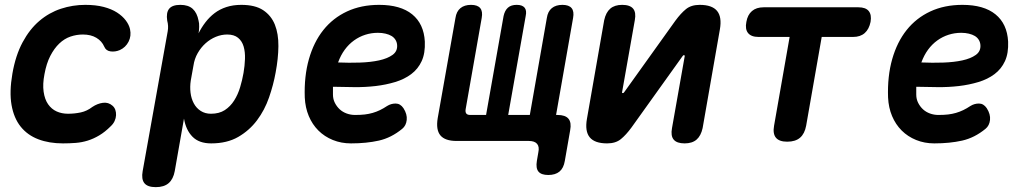

<svg xmlns="http://www.w3.org/2000/svg" viewBox="-20 -580 4240 790"><path d="M31 -277Q44 -352 73 -406Q102 -460 142 -494Q182 -528 230.5 -544Q279 -560 331 -560Q374 -560 406.5 -551.5Q439 -543 461.5 -528.5Q484 -514 497.5 -496Q511 -478 515 -460Q521 -432 509 -408.5Q497 -385 473 -374Q454 -366 435 -368.5Q416 -371 409 -388Q399 -411 376.5 -424.5Q354 -438 321 -438Q295 -438 270 -429.5Q245 -421 224 -401Q203 -381 187 -350Q171 -319 163 -275Q155 -234 159.5 -202.5Q164 -171 178 -151Q192 -131 213 -121.5Q234 -112 260 -112Q287 -112 312.5 -117.5Q338 -123 360 -140Q381 -154 403.5 -157Q426 -160 443 -145Q451 -138 454.5 -128Q458 -118 457.5 -106Q457 -94 451.5 -82Q446 -70 435 -60Q412 -37 388.5 -23Q365 -9 341 -1.5Q317 6 291.5 8Q266 10 239 10Q182 10 137.5 -7Q93 -24 65 -59Q37 -94 27.5 -148Q18 -202 31 -277Z M797 -443Q809 -467 825.5 -488.5Q842 -510 863 -526Q884 -542 911.5 -551Q939 -560 973 -560Q1030 -560 1063 -538Q1096 -516 1111 -478.5Q1126 -441 1125.5 -390Q1125 -339 1114 -281Q1105 -231 1087 -179Q1069 -127 1037.5 -85Q1006 -43 960 -16.5Q914 10 849 10Q799 10 772 -17.5Q745 -45 737 -92L699 124Q693 157 674 173.5Q655 190 621 190Q587 190 574 173.5Q561 157 567 124L670 -451Q672 -462 671.5 -473Q671 -484 668 -495Q663 -528 676 -544Q689 -560 722 -560Q755 -560 773 -543.5Q791 -527 797 -495Q800 -485 799.5 -469Q799 -453 797 -443ZM915 -438Q891 -438 868 -428.5Q845 -419 826 -402Q807 -385 793.5 -361.5Q780 -338 776 -310L765 -249Q761 -223 764 -198.5Q767 -174 777.5 -154.5Q788 -135 806 -123.5Q824 -112 848 -112Q882 -112 905 -127Q928 -142 943.5 -166.5Q959 -191 968 -221Q977 -251 982 -280Q987 -309 988 -337.5Q989 -366 982.5 -388.5Q976 -411 959.5 -424.5Q943 -438 915 -438Z M1640 -135Q1656 -110 1653.5 -86.5Q1651 -63 1635 -50Q1590 -13 1539 -1.5Q1488 10 1424 10Q1384 10 1349.5 -4Q1315 -18 1290 -43Q1265 -68 1250.5 -102.5Q1236 -137 1234 -179Q1231 -266 1251 -336.5Q1271 -407 1310.5 -456.5Q1350 -506 1408 -533Q1466 -560 1540 -560Q1628 -560 1676 -521Q1724 -482 1728 -409Q1730 -361 1715 -328.5Q1700 -296 1672 -275Q1644 -254 1606 -242.5Q1568 -231 1525.5 -226Q1483 -221 1437.5 -221.5Q1392 -222 1350 -223V-191Q1350 -172 1358 -156.5Q1366 -141 1378 -130Q1390 -119 1406.5 -113Q1423 -107 1441 -107Q1464 -107 1481 -109Q1498 -111 1513.5 -115.5Q1529 -120 1543.5 -127Q1558 -134 1573 -144Q1589 -154 1608 -154Q1627 -154 1640 -135ZM1371 -323Q1416 -321 1460.5 -322.5Q1505 -324 1539.5 -331.5Q1574 -339 1595 -354Q1616 -369 1614 -395Q1613 -407 1607 -416.5Q1601 -426 1591 -432Q1581 -438 1566.5 -441.5Q1552 -445 1535 -445Q1508 -445 1483 -437Q1458 -429 1436.5 -413.5Q1415 -398 1398.5 -375.5Q1382 -353 1371 -323Z M2236 140Q2207 140 2195.5 126Q2184 112 2189 82L2195 47Q2200 24 2190 12Q2180 0 2156 0H1859Q1811 0 1792 -23Q1773 -46 1781 -94L1854 -506Q1858 -533 1874.5 -546.5Q1891 -560 1918 -560Q1945 -560 1956 -546.5Q1967 -533 1962 -506L1896 -131Q1894 -119 1898.5 -113Q1903 -107 1915 -107H1980L2052 -514Q2057 -537 2070 -548.5Q2083 -560 2106 -560Q2129 -560 2138.5 -548.5Q2148 -537 2143 -514L2071 -107H2160L2230 -506Q2234 -533 2250.5 -546.5Q2267 -560 2294 -560Q2321 -560 2332 -546.5Q2343 -533 2338 -506L2268 -107H2274Q2306 -107 2319 -91.5Q2332 -76 2326 -44L2304 82Q2299 112 2282 126Q2265 140 2236 140Z M2395 -91 2466 -497Q2473 -529 2491 -544.5Q2509 -560 2540 -560Q2572 -560 2585 -544.5Q2598 -529 2592 -497L2540 -203Q2539 -200 2539.5 -198.5Q2540 -197 2543 -197Q2545 -197 2546.5 -198.5Q2548 -200 2550 -203L2759 -495Q2781 -525 2802.5 -542.5Q2824 -560 2859 -560Q2910 -560 2930.5 -535Q2951 -510 2942 -459L2871 -53Q2864 -21 2846 -5.5Q2828 10 2797 10Q2765 10 2752 -5.5Q2739 -21 2745 -53L2797 -347Q2798 -350 2797 -351.5Q2796 -353 2794 -353Q2792 -353 2790.5 -351.5Q2789 -350 2787 -347L2578 -55Q2556 -25 2534.5 -7.5Q2513 10 2478 10Q2427 10 2406.5 -15Q2386 -40 2395 -91Z M3229 -428H3101Q3071 -428 3058 -444Q3045 -460 3051 -490Q3056 -519 3074 -534.5Q3092 -550 3122 -550H3512Q3542 -550 3554.5 -534.5Q3567 -519 3562 -490Q3556 -460 3538 -444Q3520 -428 3490 -428H3361L3297 -63Q3291 -30 3272 -13.5Q3253 3 3219 3Q3186 3 3172.5 -13.5Q3159 -30 3165 -63Z M4040 -135Q4056 -110 4053.5 -86.5Q4051 -63 4035 -50Q3990 -13 3939 -1.5Q3888 10 3824 10Q3784 10 3749.5 -4Q3715 -18 3690 -43Q3665 -68 3650.5 -102.5Q3636 -137 3634 -179Q3631 -266 3651 -336.5Q3671 -407 3710.5 -456.5Q3750 -506 3808 -533Q3866 -560 3940 -560Q4028 -560 4076 -521Q4124 -482 4128 -409Q4130 -361 4115 -328.5Q4100 -296 4072 -275Q4044 -254 4006 -242.5Q3968 -231 3925.5 -226Q3883 -221 3837.5 -221.5Q3792 -222 3750 -223V-191Q3750 -172 3758 -156.5Q3766 -141 3778 -130Q3790 -119 3806.5 -113Q3823 -107 3841 -107Q3864 -107 3881 -109Q3898 -111 3913.5 -115.5Q3929 -120 3943.5 -127Q3958 -134 3973 -144Q3989 -154 4008 -154Q4027 -154 4040 -135ZM3771 -323Q3816 -321 3860.5 -322.5Q3905 -324 3939.5 -331.5Q3974 -339 3995 -354Q4016 -369 4014 -395Q4013 -407 4007 -416.5Q4001 -426 3991 -432Q3981 -438 3966.5 -441.5Q3952 -445 3935 -445Q3908 -445 3883 -437Q3858 -429 3836.5 -413.5Q3815 -398 3798.5 -375.5Q3782 -353 3771 -323Z"/></svg>

Font: Maple Mono
Style: Bold Italic
Weight: 700
Italic angle: -10°
Monospace: yes
Designer: subframe7536
Version: Version 7.000